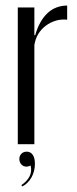

<svg xmlns="http://www.w3.org/2000/svg" viewBox="-20 -522 278 695"><path d="M104.4 -495V-424.6V-394.6H107.4Q114.8 -420.8 126.2 -440.9Q137.6 -461.1 152 -474.6Q166.4 -488 184.4 -494.9Q202.5 -501.9 223.1 -501.9V-450.8Q201.2 -453 181.5 -447Q161.8 -441 145.4 -428.7Q129.1 -416.4 118.4 -398.7Q107.8 -381 104.4 -358.9V0H44.4V-495ZM91 77.2Q96 99.6 86.6 117.2Q77.2 134.9 57.4 148L60.6 152.8Q71.1 147.9 79.7 139.1Q88.2 130.4 94.2 119.8Q100.1 109.2 103.2 96.8Q106.4 84.2 106.4 71.2Q106.4 49.9 98.5 38.4Q90.6 27 77 27Q64.8 27 57.4 34.6Q50 42.1 50 53.8Q50 65.2 57.3 73.2Q64.6 81.2 75.9 81.2Q79.5 81.2 82.9 80.3Q86.4 79.4 91 77.2Z"/></svg>

Font: Moniqa Black
Style: Regular
Weight: 900
Designer: Rajesh Rajput
Foundry: Rajesh Rajput
Version: Version 1.000